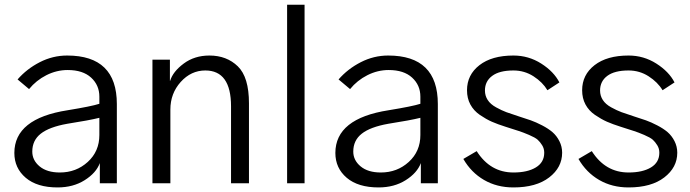

<svg xmlns="http://www.w3.org/2000/svg" viewBox="-20 -779 2933 816"><path d="M117.2 -134.8Q117.2 -97.7 148.4 -71.8Q179.7 -45.9 234.4 -45.9Q303.7 -45.9 353 -90.8Q402.3 -135.7 402.3 -205.1V-278.3Q359.4 -267.6 265.6 -252.9Q189.5 -239.3 153.3 -210.9Q117.2 -182.6 117.2 -134.8ZM41 -128.9Q41 -275.4 267.6 -310.5Q369.1 -327.1 402.3 -337.9V-368.2Q402.3 -417 367.2 -449.2Q332 -481.4 267.6 -481.4Q220.7 -481.4 177.2 -459.5Q133.8 -437.5 103.5 -400.4L54.7 -441.4Q93.8 -486.3 148.9 -514.6Q204.1 -543 265.6 -543Q476.6 -543 476.6 -336.9V0H404.3V-85.9Q388.7 -43.9 339.8 -13.2Q291 17.6 224.6 17.6Q137.7 17.6 89.4 -23.4Q41 -64.5 41 -128.9Z M627.9 0V-525.4H702.1V-435.5H703.1Q714.8 -474.6 760.7 -508.8Q806.6 -543 870.1 -543Q943.4 -543 990.7 -497.1Q1038.1 -451.2 1038.1 -339.8V0H961.9V-327.1Q961.9 -479.5 852.5 -479.5Q792 -479.5 748 -430.7Q704.1 -381.8 704.1 -313.5V0Z M1200.2 0V-758.8H1274.4V0Z M1481.4 -134.8Q1481.4 -97.7 1512.7 -71.8Q1543.9 -45.9 1598.6 -45.9Q1668 -45.9 1717.3 -90.8Q1766.6 -135.7 1766.6 -205.1V-278.3Q1723.6 -267.6 1629.9 -252.9Q1553.7 -239.3 1517.6 -210.9Q1481.4 -182.6 1481.4 -134.8ZM1405.3 -128.9Q1405.3 -275.4 1631.8 -310.5Q1733.4 -327.1 1766.6 -337.9V-368.2Q1766.6 -417 1731.4 -449.2Q1696.3 -481.4 1631.8 -481.4Q1585 -481.4 1541.5 -459.5Q1498 -437.5 1467.8 -400.4L1418.9 -441.4Q1458 -486.3 1513.2 -514.6Q1568.4 -543 1629.9 -543Q1840.8 -543 1840.8 -336.9V0H1768.6V-85.9Q1752.9 -43.9 1704.1 -13.2Q1655.3 17.6 1588.9 17.6Q1502 17.6 1453.6 -23.4Q1405.3 -64.5 1405.3 -128.9Z M1949.2 -103.5 2005.9 -136.7Q2063.5 -45.9 2162.1 -45.9Q2221.7 -45.9 2257.3 -67.4Q2293 -88.9 2293 -129.9Q2293 -147.5 2284.2 -161.6Q2275.4 -175.8 2265.1 -185.1Q2254.9 -194.3 2228.5 -205.6Q2202.1 -216.8 2185.1 -222.2Q2168 -227.5 2128.9 -240.2Q2094.7 -251 2070.3 -261.7Q2045.9 -272.5 2019.5 -290.5Q1993.2 -308.6 1979 -335Q1964.8 -361.3 1964.8 -395.5Q1964.8 -460.9 2017.6 -502Q2070.3 -543 2162.1 -543Q2226.6 -543 2280.3 -508.8Q2334 -474.6 2357.4 -428.7L2306.6 -395.5Q2286.1 -429.7 2247.6 -454.6Q2209 -479.5 2162.1 -479.5Q2102.5 -479.5 2071.8 -456.5Q2041 -433.6 2041 -394.5Q2041 -372.1 2052.7 -354Q2064.5 -335.9 2088.4 -322.8Q2112.3 -309.6 2132.3 -302.2Q2152.3 -294.9 2185.5 -284.2Q2213.9 -275.4 2235.8 -267.6Q2257.8 -259.8 2284.2 -246.1Q2310.5 -232.4 2328.1 -217.3Q2345.7 -202.1 2357.4 -179.2Q2369.1 -156.2 2369.1 -129.9Q2369.1 -67.4 2314 -24.9Q2258.8 17.6 2162.1 17.6Q2091.8 17.6 2037.1 -14.2Q1982.4 -45.9 1949.2 -103.5Z M2438.5 -103.5 2495.1 -136.7Q2552.7 -45.9 2651.4 -45.9Q2710.9 -45.9 2746.6 -67.4Q2782.2 -88.9 2782.2 -129.9Q2782.2 -147.5 2773.4 -161.6Q2764.6 -175.8 2754.4 -185.1Q2744.1 -194.3 2717.8 -205.6Q2691.4 -216.8 2674.3 -222.2Q2657.2 -227.5 2618.2 -240.2Q2584 -251 2559.6 -261.7Q2535.2 -272.5 2508.8 -290.5Q2482.4 -308.6 2468.3 -335Q2454.1 -361.3 2454.1 -395.5Q2454.1 -460.9 2506.8 -502Q2559.6 -543 2651.4 -543Q2715.8 -543 2769.5 -508.8Q2823.2 -474.6 2846.7 -428.7L2795.9 -395.5Q2775.4 -429.7 2736.8 -454.6Q2698.2 -479.5 2651.4 -479.5Q2591.8 -479.5 2561 -456.5Q2530.3 -433.6 2530.3 -394.5Q2530.3 -372.1 2542 -354Q2553.7 -335.9 2577.6 -322.8Q2601.6 -309.6 2621.6 -302.2Q2641.6 -294.9 2674.8 -284.2Q2703.1 -275.4 2725.1 -267.6Q2747.1 -259.8 2773.4 -246.1Q2799.8 -232.4 2817.4 -217.3Q2835 -202.1 2846.7 -179.2Q2858.4 -156.2 2858.4 -129.9Q2858.4 -67.4 2803.2 -24.9Q2748 17.6 2651.4 17.6Q2581.1 17.6 2526.4 -14.2Q2471.7 -45.9 2438.5 -103.5Z"/></svg>

Font: Batunionen A1
Style: Regular
Weight: 400
Designer: HanYang I&C Co.,Ltd.
Foundry: HanYang I&C Co.,Ltd.
Version: Version 2.50; ttfautohint (v1.6)